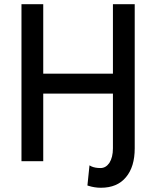

<svg xmlns="http://www.w3.org/2000/svg" viewBox="-20 -759 735 904"><path d="M81.1 -739.3H183.6V-412.1H511.7V-739.3H614.3V-60.5Q614.3 26.4 573.2 75.2Q532.2 125 455.1 125Q425.8 125 397.5 116.2L391.6 114.3L401.4 19.5L410.2 24.4Q427.7 32.2 453.1 32.2Q478.5 32.2 495.1 7.8Q511.7 -18.6 511.7 -60.5V-318.4H183.6V0H81.1Z"/></svg>

Font: RobotoJAA
Style: Medium
Weight: 500
Version: Version 2.05; 2016-11-05